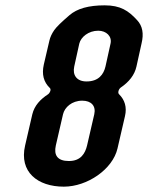

<svg xmlns="http://www.w3.org/2000/svg" viewBox="-20 -693 554 719"><path d="M219 6C307 6 402 -59 420 -137L448 -258C456 -292 447 -319 426 -340C420 -345 424 -359 432 -365C463 -386 484 -412 491 -444L510 -530C519 -567 514 -596 493 -618C461 -653 431 -673 372 -673C312 -673 269 -661 240 -636C211 -611 192 -593 183 -580C174 -567 168 -554 165 -541L144 -451C136 -415 143 -386 167 -363C172 -358 168 -346 160 -340C131 -321 109 -298 101 -265L74 -148C51 -49 121 6 219 6ZM348 -578C378 -578 400 -557 394 -530L375 -444C368 -414 349 -388 304 -388C267 -388 251 -412 258 -444L277 -530C283 -554 311 -578 348 -578ZM288 -316C322 -316 340 -296 333 -265L306 -148C299 -119 283 -90 238 -90C195 -90 181 -112 189 -148L216 -265C222 -291 249 -316 288 -316Z"/></svg>

Font: DIN Rundschrift
Style: BreitKursiv
Weight: 400
Width: 7
Version: Version 1.027